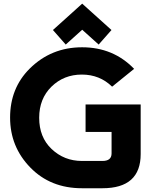

<svg xmlns="http://www.w3.org/2000/svg" viewBox="-20 -1001 858 1031"><path d="M421.4 -981.4 578.6 -839.8 509.8 -761.7 421.4 -841.3 333 -761.7 264.2 -839.8ZM530.3 9.8H419.9Q251 9.8 142.6 -101.6Q34.2 -212.9 34.2 -369.6Q34.2 -527.3 138.7 -631.8Q254.4 -747.1 420.9 -747.1Q588.4 -747.1 700.2 -631.3L582 -535.6Q515.6 -600.6 419.4 -600.6Q322.8 -600.6 256.3 -535.6Q190.4 -470.7 190.4 -368.7Q190.4 -264.2 256.8 -201.2Q324.7 -136.7 419.9 -136.7H530.3Q579.1 -136.7 579.1 -177.2V-292.5H439.5V-439.9H735.4V-173.8Q735.4 9.8 530.3 9.8Z"/></svg>

Font: Newest Shape
Style: Bold
Weight: 700
Designer: Wojciech Kalinowski "wmk69" (wmk69@o2.pl)
Foundry: Wojciech Kalinowski "wmk69" (wmk69@o2.pl)
Version: Version 1.0.0; 2022-02-24